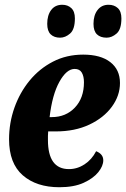

<svg xmlns="http://www.w3.org/2000/svg" viewBox="-20 -775 529 805"><path d="M427 -617Q401 -617 386.5 -631Q372 -645 372 -675Q372 -711 389 -733Q406 -755 435 -755Q459 -755 474 -741Q489 -727 489 -698Q489 -652 469 -634.5Q449 -617 427 -617ZM232 -617Q207 -617 192.5 -631Q178 -645 178 -675Q178 -711 194.5 -733Q211 -755 241 -755Q264 -755 279 -741Q294 -727 294 -698Q294 -652 274 -634.5Q254 -617 232 -617ZM229 10Q133 10 75.5 -40Q18 -90 18 -191Q18 -260 40.5 -323.5Q63 -387 104 -437Q145 -487 202 -516.5Q259 -546 329 -546Q402 -546 442.5 -514.5Q483 -483 483 -427Q483 -374 449 -327.5Q415 -281 354.5 -252.5Q294 -224 214 -224H182Q181 -215 181 -205.5Q181 -196 181 -188Q181 -66 269 -66Q304 -66 334.5 -86Q365 -106 383 -141Q413 -129 413 -103Q413 -79 392 -53Q371 -27 330.5 -8.5Q290 10 229 10ZM188 -284H197Q256 -284 294 -324Q332 -364 332 -430Q332 -455 323 -470.5Q314 -486 293 -486Q259 -486 229 -432Q199 -378 188 -284Z"/></svg>

Font: Noto Serif Condensed ExtraBold
Style: Italic
Weight: 800
Width: 3
Italic angle: -12°
Designer: Monotype Design Team
Foundry: Monotype Imaging Inc.
Version: Version 2.014; ttfautohint (v1.8.4.7-5d5b)